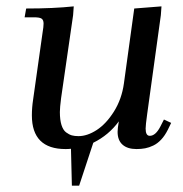

<svg xmlns="http://www.w3.org/2000/svg" viewBox="-20 -466 582 609"><path d="M58.1 -411.1 63 -439Q150.4 -439 213.9 -445.8L211.9 -418L173.8 -154.8Q169.9 -124.5 169.9 -110.8Q169.9 -85.9 175 -69.6Q180.2 -53.2 189.7 -46.1Q199.2 -39.1 208 -36.6Q216.8 -34.2 229 -34.2Q256.8 -34.2 286.9 -53.7Q316.9 -73.2 341.6 -112.5Q366.2 -151.9 373 -201.2L405.8 -439L492.2 -445.8L490.2 -418L446.8 -104Q441.9 -68.8 441.9 -58.1Q441.9 -35.2 455.1 -35.2Q473.6 -35.2 488.8 -64.9L500 -86.9L522.9 -76.2L512.2 -54.2Q502.9 -35.6 491.2 -23.2Q479.5 -10.7 466.3 -4.4Q453.1 2 440.4 4.4Q427.7 6.8 413.1 6.8Q384.3 6.8 368.7 -7.1Q353 -21 353 -47.9Q353 -58.6 356.9 -81.1Q325.2 -37.6 275.9 -13.2L231 123H208L205.1 5.9Q197.3 6.8 188 6.8Q81.1 6.8 81.1 -100.1Q81.1 -124.5 85 -149.9L115.2 -363.8Q118.2 -380.9 118.2 -391.1Q118.2 -402.8 111.8 -407Q105.5 -411.1 87.9 -411.1Z"/></svg>

Font: Dihjauti
Style: Bold Italic
Weight: 700
Italic angle: -9°
Designer: T. Christopher White
Version: Version 3.0.0